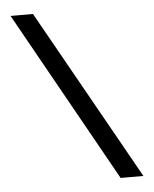

<svg xmlns="http://www.w3.org/2000/svg" viewBox="-51 -740 626 783"><g transform="rotate(-5 262.0 -348.5)"><path d="M21.5 -697.3H113.3L504.4 0H411.1Z"/></g></svg>

Font: Lunasima
Style: Regular
Weight: 400
Designer: The DocRepair Project, Monotype Design Team
Foundry: Google
Version: Version 2.009